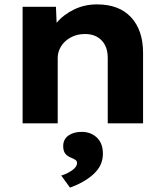

<svg xmlns="http://www.w3.org/2000/svg" viewBox="-20 -562 748 875"><path d="M83 -531H235L238 -458Q270 -496 318 -519Q366 -542 422 -542Q523 -542 577.5 -483Q632 -424 632 -321V0H471V-298Q471 -349 443 -378Q415 -407 367 -407Q331 -407 302.5 -391.5Q274 -376 258.5 -351Q243 -326 243 -299V0H163H83ZM331 181Q331 173 326 168.5Q321 164 307 158Q286 150 277 137.5Q268 125 268 104Q268 73 291.5 56Q315 39 352 39Q394 39 421.5 65Q449 91 449 139Q449 191 408.5 229.5Q368 268 299 293L259 238Q284 231 307.5 215Q331 199 331 181Z"/></svg>

Font: Lexend Exa HM Xlight
Style: Bold
Weight: 700
Designer: Bonnie Shaver-Troup, Thomas Jockin, Octavio Pardo
Foundry: Lexend
Version: Version 1.091